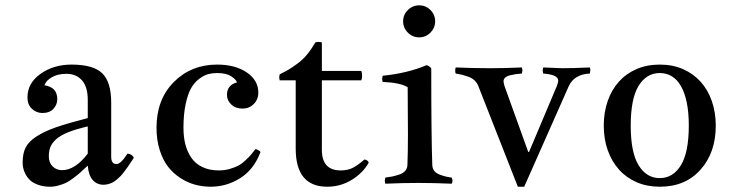

<svg xmlns="http://www.w3.org/2000/svg" viewBox="-20 -686 2764 720"><path d="M83 -320.8Q83 -374.5 132.1 -409.2Q181.2 -443.8 248 -443.8Q330.1 -443.8 363.5 -411.1Q397 -378.4 397 -300.8V-98.1Q397 -70.8 417 -70.8Q433.1 -70.8 458 -109.9Q475.6 -108.4 481.9 -94.2Q478.5 -89.4 470.2 -76.7Q461.9 -64 458 -58.6Q454.1 -53.2 445.8 -42.2Q437.5 -31.2 432.4 -25.9Q427.2 -20.5 418.7 -13.2Q410.2 -5.9 403.1 -2.2Q396 1.5 386.7 4.2Q377.4 6.8 368.2 6.8Q343.8 6.8 327.9 -10.7Q312 -28.3 309.1 -64.9Q308.6 -64.5 293.9 -50.8Q279.3 -37.1 273.7 -32.5Q268.1 -27.8 252.7 -16.4Q237.3 -4.9 226.6 0Q215.8 4.9 199.7 9.5Q183.6 14.2 168 14.2Q143.1 14.2 123.8 7.3Q104.5 0.5 93.8 -9.3Q83 -19 76.2 -32Q69.3 -44.9 67.1 -55.7Q64.9 -66.4 64.9 -77.1Q64.9 -109.9 75.9 -132.3Q86.9 -154.8 116.9 -174.3Q147 -193.8 190.9 -209Q234.9 -224.1 309.1 -243.2V-311Q309.1 -360.4 287.4 -384.8Q265.6 -409.2 229 -409.2Q196.3 -409.2 174.1 -396.2Q151.9 -383.3 147 -366.2Q194.8 -358.9 194.8 -314Q194.8 -293.5 180.2 -277.8Q165.5 -262.2 139.2 -262.2Q117.2 -262.2 100.1 -277.6Q83 -293 83 -320.8ZM309.1 -109.9V-211.9Q264.2 -201.7 234.9 -189.7Q205.6 -177.7 190.2 -163.6Q174.8 -149.4 168.9 -134.5Q163.1 -119.6 163.1 -100.1Q163.1 -75.7 177.5 -61.8Q191.9 -47.9 212.9 -47.9Q261.7 -47.9 309.1 -109.9Z M938 -127Q949.7 -124.5 957 -116.2Q932.6 -50.8 881.3 -18.3Q830.1 14.2 770 14.2Q740.2 14.2 711.9 6.6Q683.6 -1 657 -18.1Q630.4 -35.2 610.6 -60.3Q590.8 -85.4 578.9 -123.3Q566.9 -161.1 566.9 -207Q566.9 -313 631.8 -378.4Q696.8 -443.8 793.9 -443.8Q862.3 -443.8 905.5 -414.3Q948.7 -384.8 948.7 -338.9Q948.7 -313 931.6 -295.9Q914.6 -278.8 889.6 -278.8Q863.3 -278.8 847.2 -294.2Q831.1 -309.6 831.1 -330.1Q831.1 -367.2 868.7 -377Q865.2 -388.2 846.7 -400.1Q828.1 -412.1 793.9 -412.1Q776.4 -412.1 760.7 -408Q745.1 -403.8 727.3 -390.6Q709.5 -377.4 697 -356Q684.6 -334.5 676.3 -296.1Q668 -257.8 668 -207Q668 -172.9 675 -145Q682.1 -117.2 697.3 -94.7Q712.4 -72.3 738.8 -59.6Q765.1 -46.9 800.8 -46.9Q823.2 -46.9 843.3 -53Q863.3 -59.1 875.7 -65.9Q888.2 -72.8 902.6 -86.7Q917 -100.6 921.9 -106.7Q926.8 -112.8 938 -127Z M1162.6 -526.9Q1167.5 -528.8 1173.8 -528.8Q1180.2 -528.8 1187 -526.9V-419.9H1335Q1337.9 -412.6 1337.9 -401.9Q1337.9 -392.6 1335 -384.8H1187V-124Q1187 -46.9 1257.8 -46.9Q1284.7 -46.9 1304 -57.1Q1323.2 -67.4 1346.7 -87.9Q1358.9 -86.4 1362.8 -76.2Q1341.3 -37.6 1299.3 -11.7Q1257.3 14.2 1207 14.2Q1088.9 14.2 1088.9 -128.9V-384.8H1028.8Q1026.9 -393.6 1026.9 -396Q1026.9 -396.5 1028.8 -407.2Q1052.2 -418.9 1064.7 -426.5Q1077.1 -434.1 1096.4 -448.2Q1115.7 -462.4 1131.6 -481.7Q1147.5 -501 1162.6 -526.9Z M1415 -401.9Q1509.8 -411.6 1580.1 -441.9Q1592.3 -437 1597.2 -429.2Q1597.2 -175.8 1601.1 -66.9Q1601.6 -54.2 1608.6 -45.2Q1615.7 -36.1 1628.9 -31.2Q1642.1 -26.4 1650.9 -24.2Q1659.7 -22 1673.8 -20Q1676.8 -14.2 1676.8 -7.8Q1676.8 -1.5 1673.8 2.9Q1609.4 0 1548.8 0Q1489.3 0 1424.8 2.9Q1422.9 -4.9 1422.9 -7.8Q1422.9 -10.3 1424.8 -20Q1440.9 -22 1451.2 -24.2Q1461.4 -26.4 1476.6 -31.2Q1491.7 -36.1 1499.5 -45.2Q1507.3 -54.2 1507.8 -66.9Q1509.8 -115.2 1509.8 -184.1Q1509.8 -207 1509.3 -262.2Q1508.8 -317.4 1508.8 -358.9Q1481 -376 1415 -378.9Q1413.1 -386.7 1413.1 -391.1Q1413.1 -394 1415 -401.9ZM1491.7 -606Q1491.7 -630.9 1509.5 -648.4Q1527.3 -666 1551.8 -666Q1576.7 -666 1594.2 -648.4Q1611.8 -630.9 1611.8 -606Q1611.8 -581.5 1594.2 -563.7Q1576.7 -545.9 1551.8 -545.9Q1527.3 -545.9 1509.5 -563.7Q1491.7 -581.5 1491.7 -606Z M1689 -433.1Q1753.4 -430.2 1818.8 -430.2Q1874 -430.2 1937 -433.1Q1939 -425.3 1939 -420.9Q1939 -418 1937 -410.2Q1923.3 -409.2 1914.8 -408Q1906.2 -406.7 1893.6 -403.8Q1880.9 -400.9 1874.5 -395Q1868.2 -389.2 1868.2 -380.9Q1868.2 -376.5 1872.1 -362.8L1960.9 -116.2H1963.9L2067.9 -362.8Q2073.2 -376 2073.2 -383.8Q2073.2 -406.2 2017.1 -410.2Q2015.1 -418 2015.1 -420.9Q2015.1 -425.3 2017.1 -433.1Q2074.2 -430.2 2087.9 -430.2Q2128.9 -430.2 2191.9 -433.1Q2193.8 -427.2 2193.8 -422.9Q2193.8 -419.9 2191.9 -410.2Q2133.8 -407.7 2112.8 -362.8L1945.8 14.2H1921.9L1773.9 -362.8Q1769 -375.5 1759.5 -384.5Q1750 -393.6 1735.1 -398.7Q1720.2 -403.8 1712.2 -405.8Q1704.1 -407.7 1689 -410.2Q1687 -414.1 1687 -420.9Q1687 -428.2 1689 -433.1Z M2454.1 -443.8Q2502.4 -443.8 2541.3 -426.8Q2580.1 -409.7 2607.4 -379.4Q2634.8 -349.1 2649.4 -306.9Q2664.1 -264.6 2664.1 -214.8Q2664.1 -113.3 2606.9 -49.8Q2550.3 14.2 2454.1 14.2Q2406.2 14.2 2367.4 -2.7Q2328.6 -19.5 2301.3 -50Q2273.9 -80.6 2259 -122.6Q2244.1 -164.6 2244.1 -214.8Q2244.1 -264.6 2258.8 -306.9Q2273.4 -349.1 2300.5 -379.4Q2327.6 -409.7 2366.7 -426.8Q2405.8 -443.8 2454.1 -443.8ZM2454.1 -412.1Q2404.3 -412.1 2374.5 -363.8Q2345.2 -315.4 2345.2 -214.8Q2345.2 -114.3 2374.8 -66.2Q2404.3 -18.1 2454.1 -18.1Q2503.9 -18.1 2533.4 -66.4Q2563 -114.7 2563 -214.8Q2563 -265.1 2555.2 -302.2Q2547.4 -339.4 2533.2 -363.8Q2519 -388.2 2499 -400.1Q2479 -412.1 2454.1 -412.1Z"/></svg>

Font: Jacques Francois
Style: Regular
Weight: 400
Designer: Manvel Shmavonyan, Alexei Vanyashin
Foundry: Cyreal (www.cyreal.org)
Version: Version 1.003